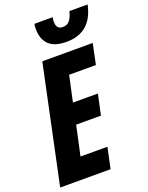

<svg xmlns="http://www.w3.org/2000/svg" viewBox="-173 -1015 845 1099"><g transform="rotate(-20 250.0 -465.5)"><path d="M-3 0 148 -714H455L429 -589H266L232 -432H384L357 -307H206L167 -127H331L304 0ZM318 -771Q244 -771 210 -805Q176 -839 176 -901Q176 -917 179 -931H290Q287 -915 287 -904Q287 -858 326 -858Q352 -858 367.5 -876Q383 -894 392 -931H503Q469 -771 318 -771Z"/></g></svg>

Font: Noto Sans ExtraCondensed ExtraBold
Style: Italic
Weight: 800
Width: 2
Italic angle: -12°
Designer: Monotype Design Team
Foundry: Monotype Imaging Inc.
Version: Version 2.013; ttfautohint (v1.8.4.7-5d5b)